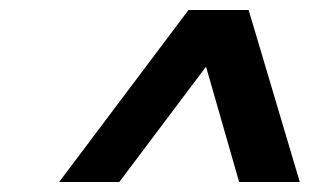

<svg xmlns="http://www.w3.org/2000/svg" viewBox="-20 -680 618 383"><path d="M391 -547 218 -317H98L356 -660H476L578 -317H457Z"/></svg>

Font: Panefresco 800wt
Style: Italic
Weight: 800
Foundry: Campivisivi & Chank Co
Version: Version 1.001